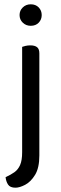

<svg xmlns="http://www.w3.org/2000/svg" viewBox="-20 -678 283 893"><path d="M6 146Q30 135 47 123Q64 111 73.5 89.5Q83 68 83 30V-303H163V45Q163 103 143 135.5Q123 168 97 181.5Q71 195 52 195Q27 195 17.5 180.5Q8 166 6 146ZM71 -608Q71 -629 86 -643.5Q101 -658 123 -658Q146 -658 160 -643.5Q174 -629 174 -608Q174 -587 160 -572.5Q146 -558 123 -558Q101 -558 86 -572.5Q71 -587 71 -608ZM163 -214 83 -225V-460Q88 -462 98.5 -464.5Q109 -467 121 -467Q142 -467 152.5 -458.5Q163 -450 163 -430Z"/></svg>

Font: Baloo Paaji 2
Style: Regular
Weight: 400
Designer: Shuchita Grover, Noopur Datye and Ek Type
Foundry: Ek Type
Version: Version 1.700